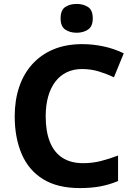

<svg xmlns="http://www.w3.org/2000/svg" viewBox="-20 -949 682 979"><path d="M398 -597Q355 -597 320.5 -580.5Q286 -564 262 -532.5Q238 -501 225.5 -456.5Q213 -412 213 -355Q213 -280 234 -226.5Q255 -173 297.5 -145Q340 -117 404 -117Q451 -117 494.5 -128Q538 -139 582 -156V-26Q537 -7 490.5 1.5Q444 10 387 10Q273 10 199.5 -35.5Q126 -81 90.5 -164Q55 -247 55 -356Q55 -437 77.5 -504.5Q100 -572 144 -621Q188 -670 252 -697Q316 -724 400 -724Q453 -724 507.5 -712.5Q562 -701 611 -677L561 -555Q525 -572 484.5 -584.5Q444 -597 398 -597ZM371 -929Q404 -929 428.5 -913.5Q453 -898 453 -855Q453 -814 428.5 -798Q404 -782 371 -782Q337 -782 313 -798Q289 -814 289 -855Q289 -898 313 -913.5Q337 -929 371 -929Z"/></svg>

Font: Noto Sans Khmer
Style: Bold
Weight: 700
Version: Version 2.003